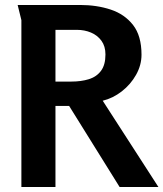

<svg xmlns="http://www.w3.org/2000/svg" viewBox="-20 -752 657 772"><path d="M51 -732H302Q369 -732 425 -713.5Q481 -695 515 -651.5Q549 -608 549 -532Q549 -490 527 -451Q505 -412 469.5 -384.5Q434 -357 393 -347L617 0H461L258 -326H203V0H66V-671ZM203 -632V-424H267Q306 -424 337 -433.5Q368 -443 386 -467Q404 -491 404 -533Q404 -566 388 -588Q372 -610 346 -621Q320 -632 289 -632Z"/></svg>

Font: Rosario Light
Style: Bold
Weight: 700
Version: Version 1.101; ttfautohint (v1.8.1.43-b0c9)